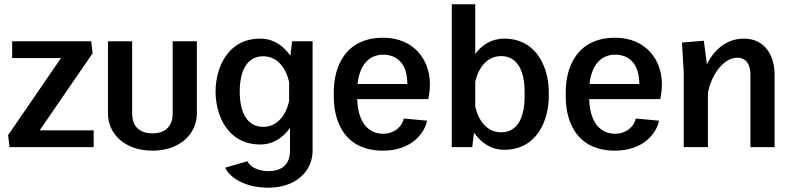

<svg xmlns="http://www.w3.org/2000/svg" viewBox="-20 -695 3732 907"><path d="M18.3 -56.7 25 0H422.5V-79.2H167.5L417.5 -443.3L410.8 -500H37.5V-420.8H268.3Z M490 -159.2C490 -62.5 570 16.7 700 16.7C830 16.7 910 -62.5 910 -159.2V-500H795.8V-159.2C795.8 -91.7 753.3 -65 700 -65C646.7 -65 604.2 -91.7 604.2 -159.2V-500H490Z M998.3 -262.5C998.3 -155 1052.5 -12.5 1209.2 -12.5C1273.3 -12.5 1318.3 -46.7 1350 -90.8V16.7C1350 85 1308.3 113.3 1248.3 113.3C1185.8 113.3 1155.8 83.3 1149.2 66.7L1044.2 96.7C1057.5 132.5 1123.3 191.7 1248.3 191.7C1375.8 191.7 1456.7 115 1456.7 16.7V-500H1360L1351.7 -431.7C1320 -477.5 1274.2 -512.5 1209.2 -512.5C1052.5 -512.5 998.3 -370 998.3 -262.5ZM1345.8 -308.3V-216.7C1330 -150 1290 -95.8 1223.3 -95.8C1155.8 -95.8 1112.5 -150.8 1112.5 -262.5C1112.5 -374.2 1155.8 -429.2 1223.3 -429.2C1290 -429.2 1330 -375 1345.8 -308.3Z M1556.7 -239.2C1556.7 -126.7 1603.3 16.7 1790 16.7C1926.7 16.7 1987.5 -70 1997.5 -125L1887.5 -135C1881.7 -102.5 1847.5 -63.3 1790 -63.3C1716.7 -63.3 1670.8 -120.8 1667.5 -226.7H2003.3H2004.2L2003.3 -227.5C2008.3 -250.8 2010.8 -275 2010.8 -299.2C2010.8 -407.5 1939.2 -516.7 1790 -516.7C1606.7 -516.7 1556.7 -373.3 1556.7 -260.8ZM1669.2 -298.3C1678.3 -387.5 1723.3 -436.7 1790 -436.7C1854.2 -436.7 1904.2 -395.8 1904.2 -299.2V-298.3Z M2572.5 -259.2C2572.5 -370.8 2518.3 -512.5 2361.7 -512.5C2300.8 -512.5 2255.8 -481.7 2225 -440V-675H2114.2V0H2210.8L2219.2 -68.3C2250.8 -23.3 2296.7 12.5 2361.7 12.5C2518.3 12.5 2572.5 -129.2 2572.5 -240.8ZM2225 -309.2C2240.8 -375.8 2280.8 -430 2347.5 -430C2415 -430 2458.3 -375 2458.3 -259.2V-240.8C2458.3 -125 2415 -70 2347.5 -70C2280.8 -70 2240.8 -124.2 2225 -190.8Z M2652.5 -239.2C2652.5 -126.7 2699.2 16.7 2885.8 16.7C3022.5 16.7 3083.3 -70 3093.3 -125L2983.3 -135C2977.5 -102.5 2943.3 -63.3 2885.8 -63.3C2812.5 -63.3 2766.7 -120.8 2763.3 -226.7H3099.2H3100L3099.2 -227.5C3104.2 -250.8 3106.7 -275 3106.7 -299.2C3106.7 -407.5 3035 -516.7 2885.8 -516.7C2702.5 -516.7 2652.5 -373.3 2652.5 -260.8ZM2765 -298.3C2774.2 -387.5 2819.2 -436.7 2885.8 -436.7C2950 -436.7 3000 -395.8 3000 -299.2V-298.3Z M3210 0H3324.2V-255.8C3340 -341.7 3398.3 -422.5 3463.3 -422.5C3491.7 -422.5 3525 -406.7 3525 -338.3V0H3639.2V-342.5C3639.2 -429.2 3595 -512.5 3495 -512.5C3408.3 -512.5 3352.5 -456.7 3319.2 -391.7L3305 -502.5L3201.7 -494.2L3210 -350Z"/></svg>

Font: Boon SemiBold
Style: Regular
Weight: 600
Designer: Sungsit Sawaiwan
Foundry: FontUni
Version: Version 2.0